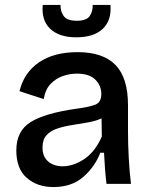

<svg xmlns="http://www.w3.org/2000/svg" viewBox="-20 -744 608 777"><path d="M196 13Q131 13 88.5 -24Q46 -61 46 -135Q46 -214 104 -250Q162 -286 289 -304Q342 -311 366 -320.5Q390 -330 390 -364Q390 -397 366 -421.5Q342 -446 291 -446Q262 -446 233.5 -436Q205 -426 184 -403.5Q163 -381 157 -343L59 -375Q77 -450 137.5 -491.5Q198 -533 294 -533Q397 -533 447.5 -481Q498 -429 498 -318V-212Q498 -162 501 -105.5Q504 -49 510 0H411Q404 -58 401 -126H386Q364 -69 317 -28Q270 13 196 13ZM234 -71Q275 -71 319 -99Q363 -127 392 -191L391 -265Q367 -254 335.5 -248.5Q304 -243 272 -238Q240 -233 212.5 -224Q185 -215 168.5 -197Q152 -179 152 -147Q152 -110 175 -90.5Q198 -71 234 -71ZM153 -724H225Q224 -699 237.5 -679.5Q251 -660 291 -660Q330 -660 343 -679Q356 -698 355 -724H427Q432 -661 395.5 -627Q359 -593 289 -593Q219 -593 183 -627.5Q147 -662 153 -724Z"/></svg>

Font: Bricolage Grotesque 12pt Medium
Style: Regular
Weight: 500
Designer: Mathieu Triay
Foundry: Atelier Triay
Version: Version 1.001; ttfautohint (v1.8.4.7-5d5b);gftools[0.9.33.de